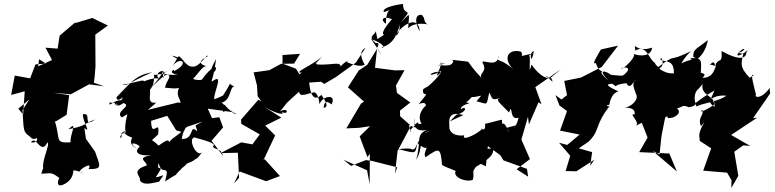

<svg xmlns="http://www.w3.org/2000/svg" viewBox="-20 -832 3886 963"><path d="M210 -513 158 -509 131 -439 54 -453 36 -356 104 -374 96 -257 72 -287 127 -333 93 -280C98 -192 97 -174 116 -158C151 -133 133 -124 201 -154C126 -193 204 -109 135 -118C161 -158 185 -50 218 -118C233 -108 188 -27 197 14C230 -17 207 -29 187 39C235 39 233 27 278 61C271 69 259 112 299 93C342 75 348 37 348 22C390 26 414 49 380 29C374 20 449 -27 424 16C497 17 482 1 457 -71L411 -136L403 -190C441 -159 393 -223 396 -259C443 -270 391 -186 458 -233C398 -211 410 -199 323 -184C375 -232 329 -157 334 -118C250 -114 286 -132 254 -227L258 -222L314 -256L327 -355L246 -367L335 -359L427 -409L503 -399L451 -417L455 -450L459 -499L458 -658L521 -704L443 -742L367 -719L354 -717L279 -653L269 -588L208 -593L241 -531L164 -496L160 -404L176 -535Z M764 -317C708 -311 745 -360 728 -408C700 -361 757 -371 753 -457C783 -453 865 -494 781 -460C873 -467 804 -424 809 -390C816 -398 899 -368 891 -420C846 -338 895 -350 884 -295C875 -281 937 -259 926 -299L929 -309L873 -318L722 -281ZM970 -173C926 -213 958 -133 892 -135C898 -197 947 -218 895 -191C902 -164 854 -153 827 -118C831 -148 774 -98 775 -102C737 -142 730 -114 773 -158C784 -245 739 -130 738 -226L819 -251L864 -178L889 -171L918 -196L1044 -238L1022 -287L1144 -270L1156 -262C1192 -261 1146 -253 1106 -308C1079 -235 1138 -286 1092 -317C1143 -332 1129 -400 1158 -399C1112 -407 1158 -442 1098 -352C1138 -378 1111 -354 1054 -334C1053 -376 1107 -471 1042 -422C1041 -437 1052 -441 1064 -539C1066 -533 1012 -458 1058 -474C1078 -512 1039 -499 992 -432C930 -421 918 -486 892 -378C977 -453 991 -510 1024 -499C1005 -500 954 -517 1021 -549C1022 -569 994 -512 958 -499C909 -489 915 -539 842 -553C884 -525 870 -546 907 -522C865 -560 887 -564 846 -501C885 -553 935 -515 852 -475C862 -493 812 -465 872 -458C795 -450 833 -481 736 -392C824 -482 795 -510 798 -439C831 -508 731 -464 786 -431C766 -460 643 -401 708 -417C699 -437 698 -427 593 -406C622 -401 623 -417 744 -470C660 -454 642 -424 564 -344C569 -306 615 -371 588 -329C553 -333 523 -288 530 -319C539 -313 578 -320 566 -301C556 -354 541 -273 599 -315C647 -300 553 -274 591 -243C642 -273 606 -262 608 -177C629 -169 559 -141 632 -186C550 -148 598 -118 589 -164C627 -189 574 -164 643 -142C625 -108 650 -97 668 -85C611 -126 671 -114 681 -96C648 -69 676 -47 739 -54C659 -39 718 -23 716 -2C630 25 691 54 681 70C694 104 757 83 778 79C813 28 799 53 761 57C816 -22 759 38 776 -14C791 58 835 -21 808 78C917 7 817 84 894 11C852 34 899 13 917 -11C997 -42 947 -48 951 -62C931 -37 958 -4 997 -77C975 -25 917 -135 955 -143C1039 -120 1065 -109 1048 -98C1051 -80 1090 -92 1098 -51L1041 -126L1099 -193L1080 -244L1024 -237L961 -203Z M1455 -513 1390 -512 1331 -480 1252 -469 1269 -403 1272 -350 1291 -323 1276 -332 1189 -232 1190 -211 1283 -158 1246 -108 1190 -118 1086 -64 1173 -66 1179 60 1154 88 1182 28 1315 77 1384 51 1307 -34 1301 -28 1360 -153 1310 -202 1391 -242 1284 -310C1359 -260 1413 -252 1393 -271C1428 -251 1429 -298 1384 -273C1426 -320 1389 -291 1480 -372C1485 -341 1518 -363 1557 -369C1583 -359 1580 -301 1584 -312C1598 -352 1670 -363 1643 -308C1641 -308 1608 -344 1603 -291C1621 -295 1628 -304 1592 -356C1551 -318 1535 -365 1531 -418L1591 -422L1606 -411L1664 -445L1765 -518L1813 -592C1807 -588 1771 -574 1809 -508C1788 -492 1741 -512 1722 -519C1733 -541 1667 -490 1688 -482C1698 -534 1653 -502 1569 -509C1561 -532 1534 -477 1598 -551C1558 -509 1441 -464 1494 -468C1463 -447 1410 -412 1518 -398L1465 -487L1397 -513V-556L1485 -562Z M1865 -675C1857 -652 1821 -650 1867 -614C1861 -616 1891 -625 1871 -591C1894 -549 1906 -543 1841 -637C1930 -603 1896 -585 1895 -595C1962 -613 1974 -675 1986 -709C1982 -640 1957 -655 1964 -655C2007 -721 2082 -752 2085 -674C2036 -767 2105 -768 2102 -746C2111 -752 2101 -711 2134 -708C2134 -708 2062 -727 2027 -690C2034 -782 2038 -763 1991 -721C2059 -801 2003 -743 2001 -812C2001 -813 1892 -799 1905 -771C1970 -790 1912 -801 1916 -713C1888 -728 1896 -756 1946 -736C1879 -661 1897 -641 1931 -674L1873 -636ZM1741 0 1815 -29 1845 -25 1972 7 1961 40 1974 -75C1996 -117 2019 -158 2041 -201L1987 -249L1986 -277L2038 -318L1971 -366L1966 -403L2009 -480L1961 -479L1861 -492L1871 -587L1822 -507L1779 -478L1725 -394L1806 -322L1791 -313L1717 -188L1782 -191L1836 -199L1784 -148L1823 -44L1835 -61L1834 92L1821 22L1702 -31Z M2268 -256C2333 -274 2314 -306 2291 -282C2291 -316 2364 -311 2318 -318C2392 -380 2311 -350 2318 -349C2383 -332 2417 -380 2370 -324C2429 -310 2418 -297 2434 -368C2450 -341 2442 -324 2489 -341C2463 -331 2482 -321 2533 -268C2554 -323 2531 -223 2581 -242C2568 -179 2537 -185 2575 -205C2496 -183 2527 -200 2532 -169C2500 -249 2498 -184 2498 -229C2502 -237 2454 -219 2413 -211C2418 -159 2382 -197 2398 -187C2393 -172 2293 -116 2308 -153C2228 -145 2233 -203 2234 -190C2235 -216 2216 -280 2304 -255L2236 -223ZM2714 -454C2752 -426 2759 -406 2745 -440C2748 -444 2708 -420 2646 -508C2628 -442 2643 -529 2635 -556C2688 -577 2632 -591 2644 -535C2663 -563 2645 -564 2671 -567C2557 -546 2614 -545 2593 -573C2524 -590 2501 -533 2557 -483C2478 -552 2470 -511 2482 -554C2477 -486 2396 -539 2400 -518C2428 -471 2381 -468 2395 -441C2307 -535 2346 -520 2308 -525C2258 -530 2237 -536 2254 -526C2246 -492 2201 -508 2174 -504C2262 -524 2165 -504 2194 -519C2187 -475 2149 -427 2191 -469C2161 -482 2106 -443 2167 -463C2235 -507 2149 -411 2110 -386C2185 -401 2154 -422 2102 -384C2095 -332 2152 -397 2080 -310C2143 -334 2090 -269 2152 -314C2129 -328 2060 -263 2095 -211C2062 -215 2025 -171 2041 -171C2016 -244 2046 -173 2079 -200C2080 -252 2052 -165 2061 -242C2045 -170 2098 -176 2124 -180C2061 -161 2095 -117 2067 -31C2105 -85 2077 -158 2138 -179C2068 -142 2072 -82 2051 -83C2022 -59 2098 -98 1979 -84C2075 -59 2060 -61 2074 -115C2130 -61 2126 -121 2111 -64C2151 -67 2096 -89 2114 -43C2181 -89 2190 -97 2197 -5C2226 14 2280 25 2263 30C2258 66 2332 83 2352 69C2361 28 2343 36 2367 5C2465 -51 2450 -68 2455 -86C2393 -91 2396 -68 2346 -32L2417 2L2427 -99L2489 -54L2505 -28L2623 15L2629 54L2571 17L2638 -34L2595 -132L2628 -246L2633 -208L2681 -319L2696 -309L2665 -395L2794 -485L2739 -440Z M2940 0 2950 -69 2883 -88 2934 -123C2993 -184 2959 -199 3039 -302C3040 -293 3007 -305 3036 -306C3049 -379 3088 -371 3081 -374C3020 -402 3018 -410 3050 -412C3090 -387 3039 -406 3122 -415C3141 -375 3159 -433 3170 -428C3148 -421 3157 -393 3171 -358C3185 -330 3143 -295 3109 -290C3123 -293 3169 -294 3163 -258C3128 -266 3196 -216 3168 -201L3199 -216L3228 -142L3186 -69L3337 -62L3375 28L3254 -75L3288 -58L3298 -151L3316 -242C3347 -266 3302 -229 3356 -243C3394 -259 3389 -280 3375 -287C3415 -303 3407 -305 3435 -294C3484 -302 3468 -322 3461 -320C3462 -300 3468 -324 3563 -378C3530 -292 3535 -361 3624 -352C3576 -320 3508 -316 3473 -298C3456 -343 3467 -370 3478 -381C3467 -370 3517 -419 3507 -422C3481 -347 3579 -354 3563 -296C3521 -327 3553 -333 3568 -311C3479 -250 3492 -282 3505 -279C3507 -248 3478 -240 3496 -199C3545 -256 3476 -182 3489 -139V-126L3547 -88L3507 24L3627 34L3649 72L3648 111L3683 50L3663 -71L3708 -103L3743 -100L3647 -155L3778 -242L3757 -239C3785 -281 3815 -321 3843 -364C3850 -381 3840 -343 3841 -391C3791 -325 3760 -349 3772 -357C3760 -404 3741 -471 3760 -454C3678 -405 3693 -410 3752 -365C3745 -366 3757 -381 3741 -382C3740 -392 3733 -432 3742 -440C3686 -497 3699 -517 3708 -562C3653 -574 3695 -557 3714 -586C3701 -596 3631 -513 3734 -580C3693 -567 3746 -576 3724 -570C3722 -541 3696 -523 3599 -576C3605 -497 3575 -558 3568 -485C3566 -555 3536 -493 3539 -509C3592 -496 3580 -496 3574 -516C3568 -538 3579 -438 3502 -442C3545 -471 3452 -470 3495 -465C3496 -520 3508 -546 3443 -540C3461 -507 3519 -559 3530 -631C3471 -583 3457 -588 3457 -547C3500 -524 3471 -551 3397 -514C3427 -565 3454 -580 3445 -575C3316 -512 3386 -573 3276 -492C3317 -480 3304 -557 3291 -536C3310 -514 3361 -543 3360 -464C3289 -461 3287 -515 3262 -467C3325 -482 3268 -495 3265 -517C3235 -531 3224 -613 3167 -578C3159 -634 3163 -564 3250 -593C3252 -581 3236 -535 3152 -563C3187 -561 3100 -475 3096 -490C3134 -503 3147 -480 3099 -450C3140 -456 3107 -448 3044 -457C3016 -479 2974 -486 3032 -428C2962 -487 3024 -462 2988 -480C2965 -510 2990 -472 2967 -517C2942 -499 2986 -570 2994 -584L3080 -603L2998 -496L2894 -443L2810 -426L2824 -355L2796 -333L2766 -355L2786 -303L2824 -275L2789 -177L2887 -157L2825 -105L2784 -116L2840 -51L2817 26L2871 27L2961 -31Z"/></svg>

Font: Hussar Lance
Style: ExBdObl
Weight: 700
Foundry: Cannot Into Space Fonts, PlusOne Fonts
Version: Version 2.270